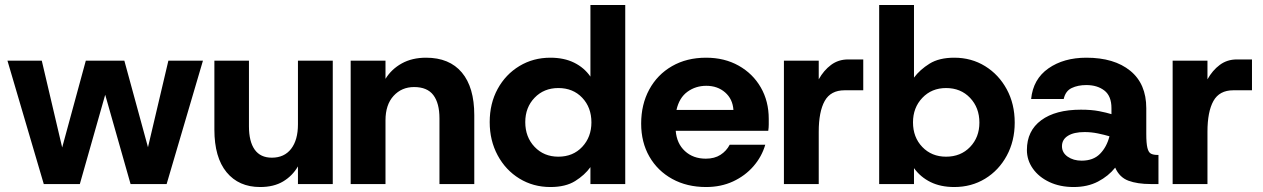

<svg xmlns="http://www.w3.org/2000/svg" viewBox="-20 -740 5080 772"><path d="M156 0 10 -496H148L230 -147L325 -496H480L575 -148L657 -496H796L650 0H505L403 -359L301 0Z M1026 12Q940 12 891 -47.5Q842 -107 842 -219V-496H981V-232Q981 -171 1004 -138.5Q1027 -106 1073 -106Q1123 -106 1150.5 -141.5Q1178 -177 1178 -240V-496H1318V0H1178V-71Q1156 -33 1118.5 -10.5Q1081 12 1026 12Z M1390 0V-496H1530V-423Q1554 -462 1595.5 -485Q1637 -508 1693 -508Q1787 -508 1837 -448.5Q1887 -389 1887 -277V0H1747V-264Q1747 -325 1722.5 -357.5Q1698 -390 1645 -390Q1595 -390 1562.5 -354.5Q1530 -319 1530 -256V0Z M2193 12Q2124 12 2068.5 -22Q2013 -56 1981 -115.5Q1949 -175 1949 -249Q1949 -324 1981 -382.5Q2013 -441 2068.5 -474.5Q2124 -508 2193 -508Q2248 -508 2288.5 -488Q2329 -468 2354 -432V-720H2494V0H2354V-68Q2331 -36 2292.5 -12Q2254 12 2193 12ZM2225 -110Q2284 -110 2321 -149.5Q2358 -189 2358 -248Q2358 -308 2321 -347Q2284 -386 2225 -386Q2167 -386 2129.5 -347Q2092 -308 2092 -249Q2092 -189 2129.5 -149.5Q2167 -110 2225 -110Z M2819 12Q2742 12 2683 -20.5Q2624 -53 2591 -110.5Q2558 -168 2558 -243Q2558 -320 2590.5 -380Q2623 -440 2682 -474Q2741 -508 2819 -508Q2893 -508 2950 -476Q3007 -444 3039 -388.5Q3071 -333 3071 -262Q3071 -252 3071 -239.5Q3071 -227 3069 -214H2697Q2701 -163 2734 -132.5Q2767 -102 2818 -102Q2853 -102 2877 -117.5Q2901 -133 2914 -158H3057Q3043 -110 3009.5 -71.5Q2976 -33 2927.5 -10.5Q2879 12 2819 12ZM2820 -395Q2777 -395 2744 -371Q2711 -347 2700 -298H2929Q2926 -342 2895.5 -368.5Q2865 -395 2820 -395Z M3132 0V-496H3272V-421Q3292 -457 3321.5 -479Q3351 -501 3390 -501H3451V-377H3376Q3320 -377 3296 -334Q3272 -291 3272 -210V0Z M3817 12Q3762 12 3721.5 -8Q3681 -28 3655 -64V0H3515V-720H3655V-428Q3679 -460 3717.5 -484Q3756 -508 3817 -508Q3886 -508 3941 -474Q3996 -440 4028 -381Q4060 -322 4060 -247Q4060 -173 4028 -114Q3996 -55 3941 -21.5Q3886 12 3817 12ZM3784 -110Q3843 -110 3880.5 -149Q3918 -188 3918 -247Q3918 -307 3880.5 -346.5Q3843 -386 3784 -386Q3726 -386 3688.5 -346.5Q3651 -307 3651 -248Q3651 -188 3688.5 -149Q3726 -110 3784 -110Z M4297 12Q4242 12 4199.5 -8Q4157 -28 4133 -62Q4109 -96 4109 -137Q4109 -214 4166.5 -256.5Q4224 -299 4326 -299Q4369 -299 4399.5 -293Q4430 -287 4449 -281V-305Q4449 -354 4420.5 -376Q4392 -398 4348 -398Q4314 -398 4289 -386Q4264 -374 4257 -342H4126Q4134 -422 4195.5 -465Q4257 -508 4348 -508Q4460 -508 4524.5 -455.5Q4589 -403 4589 -305V-202Q4589 -164 4593.5 -145.5Q4598 -127 4608 -122Q4618 -117 4634 -117H4638V0H4607Q4553 0 4517 -13.5Q4481 -27 4464 -66Q4437 -32 4395 -10Q4353 12 4297 12ZM4250 -152Q4250 -126 4273 -110Q4296 -94 4329 -94Q4376 -94 4403 -121.5Q4430 -149 4441 -192Q4421 -198 4394.5 -203.5Q4368 -209 4341 -209Q4298 -209 4274 -194Q4250 -179 4250 -152Z M4695 0V-496H4835V-421Q4855 -457 4884.5 -479Q4914 -501 4953 -501H5014V-377H4939Q4883 -377 4859 -334Q4835 -291 4835 -210V0Z"/></svg>

Font: Host Grotesk Black
Style: Regular
Weight: 900
Designer: Doğukan Karapınar based on Poppins by Indian Type Foundry, Jonny Pinhorn
Foundry: Element Type
Version: Version 1.000; ttfautohint (v1.8.4.7-5d5b);gftools[0.9.33]